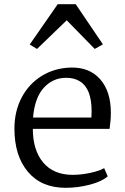

<svg xmlns="http://www.w3.org/2000/svg" viewBox="-20 -886 600 918"><path d="M49 0ZM510 -347Q510 -312 504 -270H137Q137 -168 186.5 -109Q236 -50 328 -50Q368 -50 412 -59.5Q456 -69 478 -82L495 -43Q467 -18 409.5 -3Q352 12 294 12Q178 12 113.5 -64.5Q49 -141 49 -271Q49 -354 83.5 -419.5Q118 -485 179.5 -523Q241 -561 319 -563Q408 -565 459 -507Q510 -449 510 -347ZM138 -324H417Q418 -334 418 -354Q418 -463 362 -497Q336 -514 296 -514Q233 -514 189.5 -466.5Q146 -419 138 -324ZM256 -866H342L472 -674L433 -652L299 -789L157 -652L122 -673Z"/></svg>

Font: Grenzecho Serif
Style: Serif-Regular
Weight: 400
Designer: Dan Reynolds
Foundry: Dan Reynolds
Version: Version 1.001; ttfautohint (v1.1) -l 5 -r 5 -G 72 -x 0 -D la